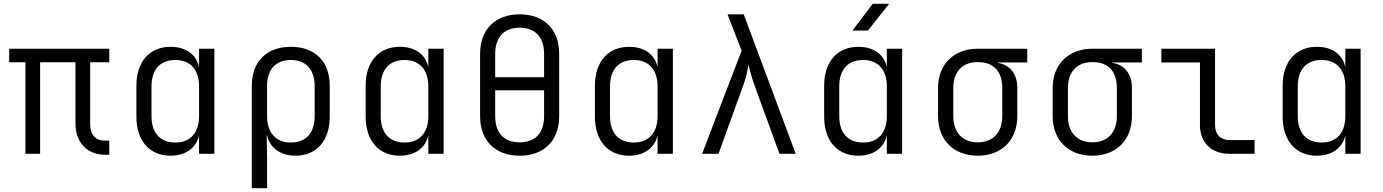

<svg xmlns="http://www.w3.org/2000/svg" viewBox="-20 -805 7240 1005"><path d="M552 5V-69H527C481 -69 452 -99 452 -154V-479H552V-550H28V-479H113V0H190V-479H375V-158C375 -59 436 5 531 5Z M1022 -453C1008 -520 953 -560 873 -560C763 -560 694 -482 694 -357V-194C694 -69 762 10 873 10C952 10 1008 -31 1022 -97V0H1102V-550H1022ZM898 -59C818 -59 773 -109 773 -197V-353C773 -441 818 -491 898 -491C976 -491 1022 -440 1022 -353V-197C1022 -110 976 -59 898 -59Z M1503 -560C1376 -560 1298 -483 1298 -357V180H1378V15L1376 -97H1378C1392 -31 1448 10 1527 10C1637 10 1706 -69 1706 -194V-357C1706 -483 1629 -560 1503 -560ZM1627 -197C1627 -109 1582 -59 1502 -59C1424 -59 1378 -110 1378 -197V-353C1377 -441 1423 -491 1502 -491C1582 -491 1627 -441 1627 -353Z M2222 -453C2208 -520 2153 -560 2073 -560C1963 -560 1894 -482 1894 -357V-194C1894 -69 1962 10 2073 10C2152 10 2208 -31 2222 -97V0H2302V-550H2222ZM2098 -59C2018 -59 1973 -109 1973 -197V-353C1973 -441 2018 -491 2098 -491C2176 -491 2222 -440 2222 -353V-197C2222 -110 2176 -59 2098 -59Z M2700 10C2828 10 2907 -69 2907 -197V-523C2907 -651 2828 -730 2700 -730C2572 -730 2493 -651 2493 -523V-197C2493 -69 2572 10 2700 10ZM2572 -523C2572 -611 2619 -660 2700 -660C2781 -660 2828 -611 2828 -523V-401H2572ZM2700 -60C2618 -60 2572 -109 2572 -197V-332H2828V-197C2828 -109 2782 -60 2700 -60Z M3422 -453C3408 -520 3353 -560 3273 -560C3163 -560 3094 -482 3094 -357V-194C3094 -69 3162 10 3273 10C3352 10 3408 -31 3422 -97V0H3502V-550H3422ZM3298 -59C3218 -59 3173 -109 3173 -197V-353C3173 -441 3218 -491 3298 -491C3376 -491 3422 -440 3422 -353V-197C3422 -110 3376 -59 3298 -59Z M3741 0 3870 -357C3887 -402 3895 -445 3897 -467C3904 -445 3913 -402 3930 -357L4060 0H4145L3873 -730H3788L3862 -540L3655 0Z M4548 -785 4442 -645H4523L4634 -785ZM4622 -453C4608 -520 4553 -560 4473 -560C4363 -560 4294 -482 4294 -357V-194C4294 -69 4362 10 4473 10C4552 10 4608 -31 4622 -97V0H4702V-550H4622ZM4498 -59C4418 -59 4373 -109 4373 -197V-353C4373 -441 4418 -491 4498 -491C4576 -491 4622 -440 4622 -353V-197C4622 -110 4576 -59 4498 -59Z M5357 -550H5098C4973 -550 4890 -468 4890 -345V-197C4890 -72 4972 10 5098 10C5223 10 5305 -72 5305 -197V-345C5305 -418 5266 -467 5202 -476V-478H5357ZM5226 -197C5226 -112 5178 -60 5098 -60C5018 -60 4970 -112 4970 -197V-345C4970 -430 5018 -480 5098 -480C5183 -480 5226 -430 5226 -345Z M5957 -550H5698C5573 -550 5490 -468 5490 -345V-197C5490 -72 5572 10 5698 10C5823 10 5905 -72 5905 -197V-345C5905 -418 5866 -467 5802 -476V-478H5957ZM5826 -197C5826 -112 5778 -60 5698 -60C5618 -60 5570 -112 5570 -197V-345C5570 -430 5618 -480 5698 -480C5783 -480 5826 -430 5826 -345Z M6547 0V-72H6416C6369 -72 6340 -101 6340 -150V-550H6059V-478H6261V-150C6261 -58 6321 0 6416 0Z M7022 -453C7008 -520 6953 -560 6873 -560C6763 -560 6694 -482 6694 -357V-194C6694 -69 6762 10 6873 10C6952 10 7008 -31 7022 -97V0H7102V-550H7022ZM6898 -59C6818 -59 6773 -109 6773 -197V-353C6773 -441 6818 -491 6898 -491C6976 -491 7022 -440 7022 -353V-197C7022 -110 6976 -59 6898 -59Z"/></svg>

Font: Tekne LDO Light
Style: Regular
Weight: 300
Monospace: yes
Designer: Alessio Laiso, Mario Rullo, Paolo Rosset
Foundry: Alessio Laiso
Version: Version 1.000;hotconv 1.0.109;makeotfexe 2.5.65596